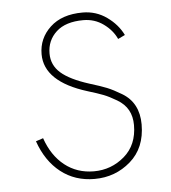

<svg xmlns="http://www.w3.org/2000/svg" viewBox="-44 -569 559 626"><g transform="rotate(-5 235.0 -256.0)"><path d="M249 -528Q293 -528 328 -503Q363 -478 380 -443L357 -432Q344 -461 315 -482Q286 -503 249 -503Q191 -503 160.5 -475Q130 -447 130 -404Q130 -366 159 -340.5Q188 -315 251 -295Q287 -284 307 -276Q327 -268 354.5 -251.5Q382 -235 395.5 -209Q409 -183 409 -148Q409 -71 359 -27.5Q309 16 241 16Q177 16 130.5 -20.5Q84 -57 61 -123L85 -131Q105 -73 145.5 -41Q186 -9 241 -9Q298 -9 341 -46Q384 -83 384 -148Q384 -176 372.5 -197Q361 -218 336.5 -232.5Q312 -247 294 -254Q276 -261 243 -271Q104 -314 104 -404Q104 -456 142.5 -492Q181 -528 249 -528Z"/></g></svg>

Font: Spartan MB
Style: Regular
Weight: 250
Designer: Matt Bailey
Foundry: Matt Bailey
Version: Version 1.000